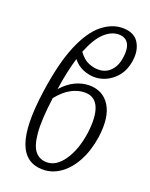

<svg xmlns="http://www.w3.org/2000/svg" viewBox="-146 -848 731 935"><g transform="rotate(20 219.5 -380.5)"><path d="M194 10Q104 10 72.5 -77.5Q41 -165 67 -347Q89 -503 128.5 -596Q168 -689 219 -730Q270 -771 325 -771Q384 -771 408.5 -732.5Q433 -694 425 -639Q416 -574 372.5 -536.5Q329 -499 275 -499Q247 -499 217 -511Q187 -523 164 -552Q154 -518 144.5 -475.5Q135 -433 128 -383Q160 -419 196 -436Q232 -453 268 -453Q339 -453 375 -396Q411 -339 396 -232Q385 -158 355.5 -103.5Q326 -49 284 -19.5Q242 10 194 10ZM318 -735Q280 -735 244.5 -702.5Q209 -670 179 -595Q203 -562 229.5 -551Q256 -540 281 -540Q320 -540 345 -566.5Q370 -593 376 -637Q383 -684 368 -709.5Q353 -735 318 -735ZM259 -413Q225 -413 190 -394.5Q155 -376 121 -334Q105 -215 111 -149Q117 -83 140 -56.5Q163 -30 200 -30Q249 -30 287.5 -86Q326 -142 339 -231Q351 -319 331 -366Q311 -413 259 -413Z"/></g></svg>

Font: Noto Serif ExtraCondensed Light
Style: Italic
Weight: 300
Width: 2
Italic angle: -12°
Designer: Monotype Design Team
Foundry: Monotype Imaging Inc.
Version: Version 2.014; ttfautohint (v1.8.4.7-5d5b)